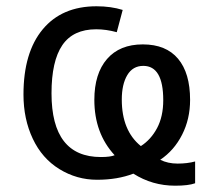

<svg xmlns="http://www.w3.org/2000/svg" viewBox="-20 -566 682 615"><path d="M541 28.8Q467.8 28.8 407.2 -9.8Q356.4 9.8 291 9.8Q225.6 9.8 170.2 -24.4Q114.7 -58.6 85 -121.6Q55.2 -184.6 55.2 -263.2Q55.2 -397.9 116.7 -471.9Q178.2 -545.9 289.1 -545.9Q335.4 -545.9 373 -534.2L354 -462.9Q319.8 -472.2 288.1 -472.2Q214.4 -472.2 179.7 -421.4Q145 -370.6 145 -267.1Q145 -63 303.2 -63Q333.5 -63 347.2 -68.8Q282.2 -139.2 282.2 -246.1Q282.2 -330.1 322.8 -377Q363.3 -423.8 437.5 -423.8Q511.7 -423.8 550.3 -377.9Q588.9 -332 588.9 -246.1Q588.9 -184.6 563.2 -134.3Q537.6 -84 493.2 -54.2Q517.6 -42 548.8 -42Q580.1 -42 605 -48.8V21Q583.5 28.8 541 28.8ZM370.1 -247.1Q370.1 -147.5 431.2 -98.1Q463.4 -118.7 483.2 -155.8Q502.9 -192.9 502.9 -245.1Q502.9 -355 439 -355Q405.3 -355 387.7 -325.4Q370.1 -295.9 370.1 -247.1Z"/></svg>

Font: NotoSans
Style: Regular
Weight: 400
Designer: Monotype Design team
Foundry: Monotype Imaging Inc.
Version: Version 1.04